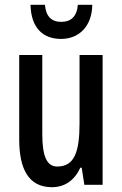

<svg xmlns="http://www.w3.org/2000/svg" viewBox="-20 -769 509 799"><path d="M364 -749H304C300 -700 275 -678 235 -678C194 -678 171 -701 167 -749H107C109 -655 157 -607 234 -607C310 -607 363 -661 364 -749ZM407 -540H311V-256C311 -135 289 -76 218 -76C175 -76 156 -119 156 -210V-540H60V-188C60 -66 99 10 196 10C249 10 290 -18 314 -71H320L331 0H407Z"/></svg>

Font: Noto Sans Devanagari ExtraCondensed Medium
Style: Regular
Weight: 500
Width: 2
Designer: Jelle Bosma - Monotype Design Team
Foundry: Monotype Imaging Inc.
Version: Version 2.004